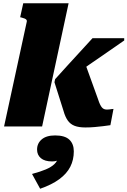

<svg xmlns="http://www.w3.org/2000/svg" viewBox="-20 -778 784 1181"><path d="M583 -168 501 -395 426 -308Q479 -346 532 -382.5Q585 -419 638 -455.5Q691 -492 744 -529V-543H549Q512 -502 473 -460Q434 -418 396 -376Q358 -334 319 -291L315 -272L371 -95Q381 -59 397 -36.5Q413 -14 439 -4Q465 6 505 6Q535 6 562.5 3.5Q590 1 615 -2Q640 -5 659 -8L678 -108Q674 -108 667 -107Q660 -106 653 -105Q646 -104 638 -104Q628 -104 620.5 -107Q613 -110 607 -117Q601 -124 595 -136.5Q589 -149 583 -168ZM5 0H239L402 -758H123L104 -672L113 -670Q124 -667 131.5 -664Q139 -661 142.5 -656.5Q146 -652 145 -646ZM227 383 177 292Q229 278 262 264Q295 250 314 232Q333 214 340 187Q343 183 346 185Q349 187 351.5 191Q354 195 354 199Q342 207 329 211Q316 215 301 215Q255 215 231.5 195Q208 175 208 142Q208 104 236.5 79.5Q265 55 319 55Q379 55 406.5 81Q434 107 434 153Q434 205 412.5 247.5Q391 290 345 324Q299 358 227 383Z"/></svg>

Font: Roboto Serif Black
Style: Italic
Weight: 900
Italic angle: -10°
Version: Version 1.008